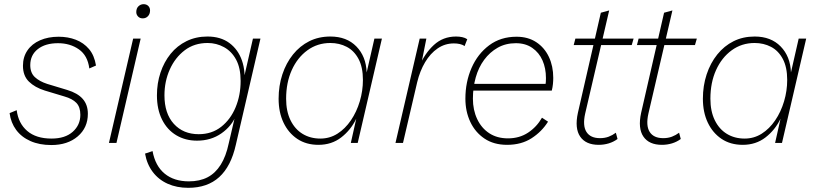

<svg xmlns="http://www.w3.org/2000/svg" viewBox="-20 -685 3921 920"><path d="M226 10Q169 10 126 -9Q83 -28 57.5 -62.5Q32 -97 26 -143L60 -157Q68 -94 110.5 -57.5Q153 -21 227 -21Q292 -21 328.5 -53.5Q365 -86 365 -135Q365 -172 346 -192Q327 -212 288 -223L195 -251Q147 -266 118.5 -294Q90 -322 90 -370Q90 -412 111.5 -443.5Q133 -475 172 -492Q211 -509 261 -509Q306 -509 343.5 -494.5Q381 -480 406.5 -450Q432 -420 440 -371L408 -357Q400 -419 358 -448.5Q316 -478 258 -478Q197 -478 161 -449.5Q125 -421 125 -373Q125 -336 147 -315.5Q169 -295 206 -283L302 -254Q352 -239 376.5 -211Q401 -183 401 -140Q401 -73 352.5 -31.5Q304 10 226 10Z M654 -500 538 0H502L618 -500ZM664 -597Q650 -597 641.5 -606Q633 -615 633 -627Q633 -645 643.5 -655Q654 -665 668 -665Q682 -665 690.5 -656.5Q699 -648 699 -635Q699 -618 689 -607.5Q679 -597 664 -597Z M882 215Q827 215 783.5 195.5Q740 176 712 139Q684 102 675 51L711 39Q724 110 769 147Q814 184 885 184Q937 184 974.5 164.5Q1012 145 1037.5 104.5Q1063 64 1076 2L1111 -148L1112 -134Q1091 -81 1041 -46Q991 -11 924 -11Q868 -11 824.5 -37Q781 -63 756.5 -112Q732 -161 732 -228Q732 -286 749 -337Q766 -388 797.5 -427Q829 -466 874 -488Q919 -510 974 -510Q1037 -510 1079 -479Q1121 -448 1139.5 -394.5Q1158 -341 1149 -276L1142 -282L1192 -500H1228L1110 9Q1087 112 1030.5 163.5Q974 215 882 215ZM932 -42Q995 -42 1040 -77.5Q1085 -113 1109 -171Q1133 -229 1133 -297Q1133 -359 1111.5 -399Q1090 -439 1053.5 -459Q1017 -479 975 -479Q911 -479 865 -444Q819 -409 793.5 -352Q768 -295 768 -228Q768 -141 813 -91.5Q858 -42 932 -42Z M1506 9Q1447 9 1404.5 -19.5Q1362 -48 1338.5 -97.5Q1315 -147 1315 -212Q1315 -274 1333 -328.5Q1351 -383 1384 -424Q1417 -465 1462 -487.5Q1507 -510 1563 -510Q1641 -510 1687.5 -462.5Q1734 -415 1737 -338L1774 -500H1810L1694 0H1661L1687 -116Q1661 -62 1615 -26.5Q1569 9 1506 9ZM1515 -21Q1560 -21 1597 -44.5Q1634 -68 1661.5 -108.5Q1689 -149 1704 -199.5Q1719 -250 1719 -302Q1719 -363 1698 -402.5Q1677 -442 1641.5 -460.5Q1606 -479 1563 -479Q1501 -479 1453 -444Q1405 -409 1378 -349Q1351 -289 1351 -212Q1351 -152 1372 -109Q1393 -66 1430 -43.5Q1467 -21 1515 -21Z M1875 0 1991 -500H2023L1995 -360L1989 -367Q2015 -429 2059 -469.5Q2103 -510 2165 -510Q2181 -510 2195 -507Q2209 -504 2219 -497L2206 -464Q2197 -471 2183.5 -474Q2170 -477 2155 -477Q2112 -477 2077 -453Q2042 -429 2017 -387Q1992 -345 1979 -291L1911 0Z M2410 9Q2346 9 2301.5 -21Q2257 -51 2233.5 -101Q2210 -151 2210 -212Q2210 -292 2239.5 -359.5Q2269 -427 2324 -468Q2379 -509 2455 -509Q2510 -509 2549.5 -483Q2589 -457 2610 -412.5Q2631 -368 2631 -312Q2631 -298 2629.5 -282.5Q2628 -267 2624 -251H2229L2230 -283H2607L2593 -272Q2595 -284 2595.5 -293Q2596 -302 2596 -311Q2596 -358 2579.5 -395.5Q2563 -433 2530.5 -455.5Q2498 -478 2452 -478Q2403 -478 2365 -456.5Q2327 -435 2300 -398.5Q2273 -362 2259.5 -314Q2246 -266 2246 -212Q2246 -158 2266.5 -114.5Q2287 -71 2324.5 -46.5Q2362 -22 2414 -22Q2469 -22 2510.5 -49.5Q2552 -77 2577 -121L2606 -102Q2576 -54 2527 -22.5Q2478 9 2410 9Z M2849 9Q2787 9 2760 -30.5Q2733 -70 2749 -144L2859 -624L2899 -635L2784 -141Q2771 -83 2790 -53Q2809 -23 2855 -23Q2878 -23 2896.5 -30Q2915 -37 2931 -49L2939 -19Q2920 -5 2897 2Q2874 9 2849 9ZM2729 -469 2737 -500H3016L3007 -469Z M3152 9Q3090 9 3063 -30.5Q3036 -70 3052 -144L3162 -624L3202 -635L3087 -141Q3074 -83 3093 -53Q3112 -23 3158 -23Q3181 -23 3199.5 -30Q3218 -37 3234 -49L3242 -19Q3223 -5 3200 2Q3177 9 3152 9ZM3032 -469 3040 -500H3319L3310 -469Z M3539 9Q3480 9 3437.5 -19.5Q3395 -48 3371.5 -97.5Q3348 -147 3348 -212Q3348 -274 3366 -328.5Q3384 -383 3417 -424Q3450 -465 3495 -487.5Q3540 -510 3596 -510Q3674 -510 3720.5 -462.5Q3767 -415 3770 -338L3807 -500H3843L3727 0H3694L3720 -116Q3694 -62 3648 -26.5Q3602 9 3539 9ZM3548 -21Q3593 -21 3630 -44.5Q3667 -68 3694.5 -108.5Q3722 -149 3737 -199.5Q3752 -250 3752 -302Q3752 -363 3731 -402.5Q3710 -442 3674.5 -460.5Q3639 -479 3596 -479Q3534 -479 3486 -444Q3438 -409 3411 -349Q3384 -289 3384 -212Q3384 -152 3405 -109Q3426 -66 3463 -43.5Q3500 -21 3548 -21Z"/></svg>

Font: Kantumruy Pro ExtraLight
Style: Italic
Weight: 250
Italic angle: -13°
Version: Version 1.002